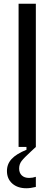

<svg xmlns="http://www.w3.org/2000/svg" viewBox="-20 -783 291 1023"><path d="M171 0H79V-763H171ZM17 128Q17 91 42 64Q67 37 121 15V0H171Q161 10 145 24Q108 58 95 75Q82 92 82 115Q82 138 96 151.5Q110 165 135 165Q154 165 171 159V213Q143 220 120 220Q74 220 45.5 195Q17 170 17 128Z"/></svg>

Font: Open Sauce Sans
Style: Regular
Weight: 400
Designer: Alfredo Marco Pradil
Foundry: Creative Sauce Fz LLC
Version: Version 1.477